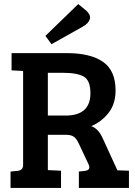

<svg xmlns="http://www.w3.org/2000/svg" viewBox="-20 -927 666 947"><path d="M32 0V-81L65 -84Q94 -87 94 -112V-577L37 -580V-665H310Q426 -665 488 -622Q550 -579 550 -481Q550 -413 514.5 -369Q479 -325 430 -305Q466 -292 487 -244L559 -87L616 -85V0H369V-81L398 -84Q430 -88 417 -116L370 -216Q359 -241 345.5 -251.5Q332 -262 307 -262H216V-88L281 -85V0ZM216 -357H303Q426 -357 426 -467Q426 -530 393.5 -549Q361 -568 289 -568H216ZM204 -750 366 -907 406 -874Q429 -853 423 -832.5Q417 -812 389 -796L234 -709Z"/></svg>

Font: Bree Serif
Style: Regular
Weight: 400
Designer: Veronika Burian, Jos Scaglione
Foundry: TypeTogether
Version: Version 1.001